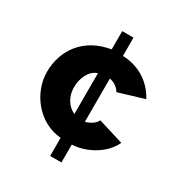

<svg xmlns="http://www.w3.org/2000/svg" viewBox="-178 -772 960 1019"><g transform="rotate(30 302.0 -262.5)"><path d="M276 120H345V10C412 10 526 -36 568 -129L412 -177C402 -154 374 -137 345 -129V-394C370 -391 397 -374 411 -349L567 -396C520 -485 436 -530 345 -533V-645H276V-533C120 -508 38 -393 38 -258C38 -131 137 -2 276 9ZM276 -137C230 -157 203 -206 203 -258C203 -319 230 -373 276 -387Z"/></g></svg>

Font: FIGSv2-sans-serif ExtraBold
Style: Regular
Weight: 800
Designer: Matt McInerney, Pablo Impallari, Rodrigo Fuenzalida,Mirko Velimirovic
Foundry: Matt McInerney, Pablo Impallari, Rodrigo Fuenzalida
Version: Version 4.021;hotconv 1.0.109;makeotfexe 2.5.65596